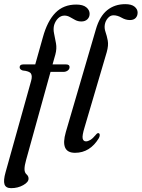

<svg xmlns="http://www.w3.org/2000/svg" viewBox="-41 -746 699 948"><path d="M56 -414Q56 -428 74.5 -428H133L171 -563Q193 -642.5 232.8 -683Q272.5 -723.5 335.5 -723.5Q368.5 -723.5 385 -710Q401.5 -696.5 401.5 -678Q401.5 -661.5 390.5 -650.8Q379.5 -640 361 -640Q344 -640 330.5 -647.2Q317 -654.5 304.2 -661.8Q291.5 -669 277.5 -669Q260 -669 246.5 -656.2Q233 -643.5 226.5 -623Q221 -603.5 226 -580.5Q231 -557.5 235.5 -531.8Q240 -506 232.5 -477.5L218.5 -428H284.5Q302.5 -428 302.5 -415Q302.5 -404.5 293.5 -397.8Q284.5 -391 271.5 -391H208.5L88 43.5Q80 71.5 80 89Q80 106 90 114.8Q100 123.5 100 136Q100 153.5 73.5 168.2Q47 183 14 183Q-12.5 183 -18.8 164Q-25 145 -13.5 104.5L112.5 -346Q119.5 -370.5 111.8 -382.8Q104 -395 71 -398Q56 -403 56 -414ZM577.5 -725.5Q608.5 -725.5 623.5 -713Q638.5 -700.5 638.5 -684Q638.5 -667.5 628.8 -657.2Q619 -647 600.5 -647Q579.5 -647 559.2 -658.8Q539 -670.5 519 -670.5Q503.5 -670.5 491.5 -656.5Q479.5 -642.5 476.5 -624.5Q473.5 -606.5 480 -588Q486.5 -569.5 491 -545.8Q495.5 -522 486 -488.5L376.5 -117Q364 -76 367.2 -62Q370.5 -48 383.5 -48Q393 -48 405 -55Q417 -62 433.5 -82Q440 -90 445.5 -88.5Q450.5 -87.5 451.5 -81.2Q452.5 -75 447.5 -64.5Q403.5 8.5 329.5 8.5Q254.5 8.5 284 -94L432.5 -601.5Q451 -665.5 488 -695.5Q525 -725.5 577.5 -725.5Z"/></svg>

Font: Fraunces 144pt S050
Style: Italic
Weight: 400
Italic angle: -16°
Version: Version 1.000; ttfautohint (v1.8.3)